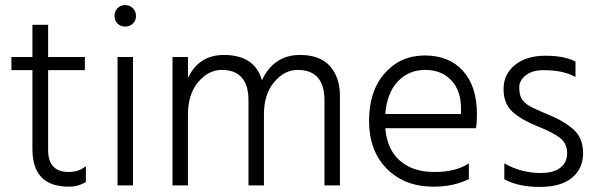

<svg xmlns="http://www.w3.org/2000/svg" viewBox="-20 -732 2357 758"><path d="M252 5Q108 5 108 -143V-455H25V-507H108V-634H170V-507H315V-455H170V-140Q170 -53 251 -53Q291 -53 319 -76V-14Q290 5 252 5Z M504.5 -699.5Q517 -687 517 -669Q517 -651 504.5 -639Q492 -627 474 -627Q456 -627 444 -639Q432 -651 432 -669Q432 -687 444 -699.5Q456 -712 474 -712Q492 -712 504.5 -699.5ZM505 0H444V-507H505Z M1322 0H1261V-335Q1261 -456 1155 -456Q1103 -456 1062.5 -408Q1022 -360 1022 -280V0H961V-335Q961 -456 855 -456Q803 -456 762.5 -408Q722 -360 722 -280V0H661V-507H722V-424Q765 -515 864 -515Q986 -515 1014 -415Q1061 -515 1164 -515Q1244 -515 1283 -470.5Q1322 -426 1322 -354Z M1501 -282H1800V-305Q1800 -374 1761.5 -415Q1723 -456 1658.5 -456Q1594 -456 1551 -411Q1508 -366 1501 -282ZM1691 5Q1578 5 1507.5 -65.5Q1437 -136 1437 -254.5Q1437 -373 1499 -443Q1561 -513 1657 -513Q1753 -513 1808 -452Q1863 -391 1863 -280Q1863 -246 1859 -226H1501Q1508 -142 1559 -97.5Q1610 -53 1695 -53Q1780 -53 1831 -87V-25Q1771 5 1691 5Z M1971 -24V-87Q2038 -49 2115 -49Q2166 -49 2192.5 -70Q2219 -91 2219 -128Q2219 -165 2191.5 -187Q2164 -209 2102 -233.5Q2040 -258 2004 -290Q1968 -322 1968 -380.5Q1968 -439 2013 -475.5Q2058 -512 2133 -512Q2208 -512 2252 -489V-428Q2205 -455 2125 -455Q2081 -455 2055.5 -434.5Q2030 -414 2030 -387.5Q2030 -361 2037.5 -346Q2045 -331 2063 -318Q2087 -303 2147 -278.5Q2207 -254 2244.5 -220.5Q2282 -187 2282 -127Q2282 -67 2238.5 -30.5Q2195 6 2111 6Q2027 6 1971 -24Z"/></svg>

Font: Hind Kochi Light
Style: Regular
Weight: 300
Designer: Dhruvi Tolia
Foundry: Indian Type Foundry
Version: Version 0.702;PS 1.0;hotconv 1.0.81;makeotf.lib2.5.63406